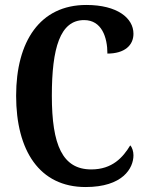

<svg xmlns="http://www.w3.org/2000/svg" viewBox="-20 -744 592 774"><path d="M325 10C475 10 518 -66 518 -118C518 -133 513 -150 505 -158C476 -110 433 -61 348 -61C232 -61 189 -159 189 -358C189 -550 222 -663 319 -663C390 -663 413 -594 413 -528C482 -528 518 -561 518 -608C518 -671 453 -724 328 -724C141 -724 45 -577 45 -358C45 -137 139 10 325 10Z"/></svg>

Font: Noto Serif Khmer ExtraCondensed
Style: Bold
Weight: 700
Width: 2
Designer: Danh Hong and the Monotype Design Team
Foundry: Monotype Imaging Inc.
Version: Version 2.004